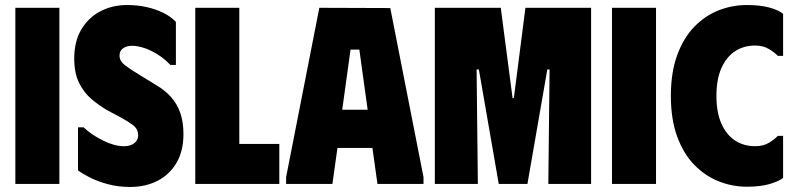

<svg xmlns="http://www.w3.org/2000/svg" viewBox="-20 -731 3161 763"><path d="M41 -700H216V0H41Z M709 -198Q709 -131 681.5 -84Q654 -37 606 -12.5Q558 12 497 12Q449 12 407 0.5Q365 -11 334.5 -27Q304 -43 290 -54V-225H312Q344 -195 389.5 -172.5Q435 -150 472 -150Q490 -150 502.5 -155.5Q515 -161 522 -171Q529 -181 529 -193Q529 -216 513.5 -229.5Q498 -243 464 -262L406 -293Q375 -311 344.5 -336.5Q314 -362 294.5 -401Q275 -440 275 -498Q275 -567 303.5 -614.5Q332 -662 379.5 -686.5Q427 -711 485 -711Q526 -711 562 -703Q598 -695 628 -680.5Q658 -666 679 -644V-473H657Q624 -508 582 -528.5Q540 -549 504 -549Q483 -549 469 -539Q455 -529 455 -510Q455 -488 477.5 -471Q500 -454 540 -430L602 -392Q636 -372 660 -345Q684 -318 696.5 -282Q709 -246 709 -198Z M756 -700H931V-159H1090V0H756Z M1117 0V-27L1249 -700L1531 -699L1663 -27V0H1480L1460 -143H1321L1301 0ZM1340 -295H1441L1408 -534H1373Z M1708 0V-700H1970L2017 -341H2022L2068 -700H2329V0H2159L2164 -455H2155L2076 0H1962L1883 -455H1874L1879 0Z M2412 -700H2587V0H2412Z M2646 -350Q2646 -443 2671 -511.5Q2696 -580 2738.5 -624Q2781 -668 2835 -689.5Q2889 -711 2947 -711Q3003 -711 3039.5 -700.5Q3076 -690 3092 -676V-509H3071Q3059 -522 3036 -536Q3013 -550 2981 -550Q2935 -550 2900.5 -527Q2866 -504 2846.5 -459.5Q2827 -415 2827 -350Q2827 -285 2846.5 -240.5Q2866 -196 2900.5 -173Q2935 -150 2981 -150Q3014 -150 3036.5 -164Q3059 -178 3071 -191H3092V-24Q3076 -11 3039.5 0Q3003 11 2947 11Q2890 11 2836 -10.5Q2782 -32 2739 -76Q2696 -120 2671 -188.5Q2646 -257 2646 -350Z"/></svg>

Font: Phudu Light ExtraBold
Style: Regular
Weight: 800
Version: Version 1.005;gftools[0.9.23]